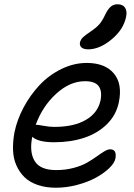

<svg xmlns="http://www.w3.org/2000/svg" viewBox="-20 -837 629 903"><path d="M395 -605Q373.5 -605 363.5 -613.8Q353.5 -622.6 356 -637.2Q359.4 -650.9 369.6 -660.9Q379.9 -670.9 403.8 -687Q433.6 -707 447.8 -723.6Q461.9 -740.2 475.1 -769Q488.8 -796.4 502 -806.6Q515.1 -816.9 532.2 -816.9Q557.6 -816.9 568.1 -800.8Q578.6 -784.7 573.2 -758.8Q561.5 -698.7 505.1 -651.9Q448.7 -605 395 -605ZM243.2 45.9Q194.8 45.9 156.7 32.7Q118.7 19.5 94.7 -4.2Q70.8 -27.8 56.6 -60.3Q42.5 -92.8 41.3 -131.6Q40 -170.4 47.9 -213.9Q60.1 -273.9 91.3 -332.3Q122.6 -390.6 166.5 -437.3Q210.4 -483.9 268.8 -512.5Q327.1 -541 388.2 -541Q473.1 -541 514.9 -492.2Q556.6 -443.4 539.1 -356.9Q526.9 -296.4 483.2 -253.2Q439.5 -210 376 -189Q312.5 -168 234.9 -168Q159.2 -168 131.8 -193.8Q117.2 -122.1 143.1 -79.6Q168.9 -37.1 244.1 -37.1Q287.6 -37.1 325.4 -47.1Q363.3 -57.1 388.4 -71.5Q413.6 -85.9 433.6 -100.3Q453.6 -114.7 470 -124.8Q486.3 -134.8 498 -134.8Q530.3 -134.8 522.9 -91.8Q518.6 -69.8 493.2 -45.7Q467.8 -21.5 430.7 -1.2Q393.6 19 343.3 32.5Q293 45.9 243.2 45.9ZM152.8 -250Q159.7 -250 186 -245.1Q212.4 -240.2 235.8 -240.2Q327.6 -240.2 384.3 -273.4Q440.9 -306.6 453.1 -366.2Q460.9 -409.7 443.6 -432.4Q426.3 -455.1 379.9 -455.1Q308.6 -455.1 244.1 -396Q179.7 -336.9 147.9 -250Z"/></svg>

Font: Shantell Sans Irregular
Style: Italic
Weight: 400
Italic angle: -11.31°
Designer: Stephen Nixon, Anya Danilova, Shantell Martin
Foundry: Arrow Type
Version: Version 1.006;[9816181b4]